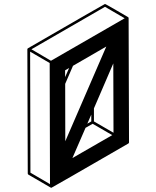

<svg xmlns="http://www.w3.org/2000/svg" viewBox="-20 -853 772 949"><path d="M233.9 75.2Q232.9 75.2 232.4 74.7L230.5 74.2L120.6 10.3Q117.2 8.3 117.2 4.4L115.2 -609.9Q115.7 -613.3 118.7 -614.7Q497.1 -833.5 499 -833.5Q501 -833.5 556.9 -801Q612.8 -768.6 613.3 -768.1Q613.8 -768.1 613.8 -767.6Q614.3 -767.6 614.3 -767.1Q614.3 -766.6 614.7 -766.6V-766.1H615.2L615.7 -764.2L617.7 -149.4Q617.7 -145.5 614.3 -143.6Q235.8 75.2 233.9 75.2ZM227.1 57.1 225.6 -541.5 128.9 -597.7 130.4 0.5ZM231.9 -552.7 596.2 -762.7 499 -819.3 135.3 -609.4ZM301.8 -471.7 321.8 -517.1 301.8 -505.4ZM302.7 -154.8 505.4 -623 340.8 -527.8 302.2 -438.5ZM411.6 -241.7 431.2 -252.9V-286.6ZM337.9 -71.8 534.7 -185.1 438 -241.2 402.8 -221.2ZM541 -196.8 540 -539.6 444.3 -317.4V-252.9Z"/></svg>

Font: 3D Isometric
Style: Bold
Weight: 700
Designer: GGBotNet
Foundry: GGBotNet
Version: 1.14